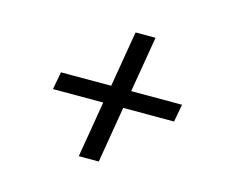

<svg xmlns="http://www.w3.org/2000/svg" viewBox="-71 -569 747 631"><g transform="rotate(15 302.0 -253.5)"><path d="M516 -224H343L311 -33H243L275 -224H104L115 -284H286L318 -474H386L354 -284H527Z"/></g></svg>

Font: Grenze
Style: Italic
Weight: 400
Italic angle: -10°
Designer: Renata Polastri
Foundry: Omnibus-Type
Version: Version 1.002; ttfautohint (v1.8)